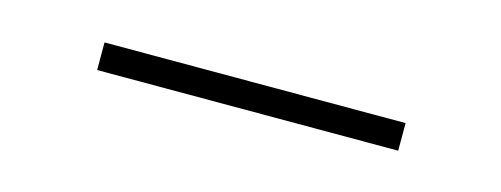

<svg xmlns="http://www.w3.org/2000/svg" viewBox="-20 -124 561 215"><g transform="rotate(15 261.0 -16.0)"><path d="M87 -32H436V0H87Z"/></g></svg>

Font: Zector
Style: Regular
Weight: 400
Designer: GGBot
Version: 0.72